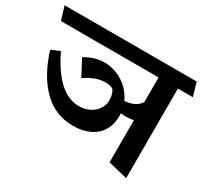

<svg xmlns="http://www.w3.org/2000/svg" viewBox="-155 -773 1087 1014"><g transform="rotate(30 389.0 -266.0)"><path d="M803.2 -497.6H711.9V48.8L594.2 20V-236.8Q568.4 -231.9 547.9 -231.9Q533.7 -231.9 516.6 -234.4L517.1 -217.8Q517.1 -166.5 494.6 -128.7Q472.2 -90.8 429.9 -70.6Q387.7 -50.3 329.6 -50.3Q219.2 -50.3 142.6 -127.4Q65.9 -204.6 25.4 -338.4L78.1 -360.4Q175.8 -155.8 304.7 -155.8Q338.9 -155.8 367.4 -169.7Q396 -183.6 412.8 -208.5Q429.7 -233.4 429.7 -264.6Q429.7 -283.7 423.8 -301.5Q418 -319.3 410.6 -324.7Q404.3 -329.6 391.8 -332.3Q379.4 -335 365.7 -335Q335.4 -335 306.2 -324.2Q276.9 -313.5 242.2 -291L190.9 -388.2Q218.3 -405.3 248.5 -414.6Q278.8 -423.8 307.6 -423.8Q347.7 -423.8 385.7 -408.4Q423.8 -393.1 453.4 -365Q482.9 -336.9 499.5 -299.8Q529.8 -301.3 555.7 -313.5Q581.5 -325.7 594.2 -348.1V-497.6H-1L-26.4 -579.6H779.3Z"/></g></svg>

Font: Vesper Libre
Style: Bold
Weight: 700
Designer: Robert Keller & Kimya Gandhi
Foundry: Mota Italic
Version: Version 1.058